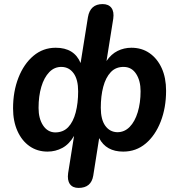

<svg xmlns="http://www.w3.org/2000/svg" viewBox="-20 -733 878 941"><path d="M365 188Q336 188 322.5 169Q309 150 314 115L343 -67Q319 -26 285.5 -8Q252 10 213 10Q163 10 125 -16.5Q87 -43 65.5 -91Q44 -139 44 -202Q44 -285 70.5 -352.5Q97 -420 144 -459.5Q191 -499 253 -499Q344 -499 375 -424L411 -649Q422 -713 483 -713Q512 -713 526 -694.5Q540 -676 535 -641L502 -434Q525 -468 556.5 -483.5Q588 -499 624 -499Q675 -499 713 -472.5Q751 -446 772.5 -399Q794 -352 794 -288Q794 -205 767.5 -137Q741 -69 694 -29.5Q647 10 584 10Q500 10 466 -56L437 128Q427 188 365 188ZM555 -85Q590 -85 615.5 -111Q641 -137 655 -183Q669 -229 669 -286Q669 -337 647.5 -370.5Q626 -404 588 -405Q548 -406 523 -379.5Q498 -353 486 -307.5Q474 -262 474 -205Q474 -147 496 -116.5Q518 -86 555 -85ZM250 -84Q290 -84 314.5 -110Q339 -136 351 -182Q363 -228 363 -285Q363 -343 341 -373.5Q319 -404 283 -405Q247 -406 221.5 -379.5Q196 -353 182.5 -307.5Q169 -262 169 -204Q169 -152 191 -118.5Q213 -85 250 -84Z"/></svg>

Font: Nunito
Style: Bold Italic
Weight: 700
Italic angle: -9°
Designer: Vernon Adams
Foundry: Vernon Adams
Version: Version 3.601; ttfautohint (v1.8.2.53-6de2)